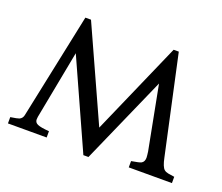

<svg xmlns="http://www.w3.org/2000/svg" viewBox="-127 -949 1341 1161"><g transform="rotate(20 543.0 -368.0)"><path d="M15.1 -40.5Q59.1 -46.9 70.8 -51.8Q89.4 -60.5 93.8 -81.5L236.3 -761.2H272.5L542.5 -165L804.2 -761.2H837.4L974.6 -129.9Q986.3 -72.3 1003.9 -58.1Q1013.7 -49.8 1029.3 -46.9Q1044.9 -43.9 1070.3 -40.5V0H792.5V-40.5Q844.2 -48.8 855.5 -55.2Q873.5 -64.9 873.5 -92.3Q873.5 -99.6 872.1 -109.4L869.6 -129.9L791 -539.1L542 24.4H509.3L255.4 -539.1L171.4 -99.1Q169.9 -90.3 169.9 -81.8Q169.9 -73.2 174.3 -65.9Q178.7 -58.6 189.5 -53.7Q210 -44.4 264.2 -40.5V0H15.1Z"/></g></svg>

Font: Metamorphous
Style: Regular
Weight: 400
Designer: James Grieshaber
Foundry: James Grieshaber
Version: Version 1.001